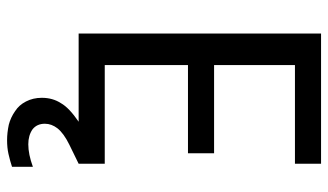

<svg xmlns="http://www.w3.org/2000/svg" viewBox="-216 -522 944 553"><g transform="rotate(90 256.5 -246.0)"><path d="M168 -390.1H421.9V-314.9H168V-75.2H452.1V0L397 26.9Q364.3 43 350.1 61Q336.9 78.1 336.9 97.2Q336.9 120.1 353 132.8Q370.6 145 396 145Q424.8 145 460.9 131.8V191.9Q444.8 197.3 423.8 202.1Q406.2 206.1 383.8 206.1Q363.3 206.1 339.8 201.2Q318.8 195.8 300.8 183.1Q283.2 171.9 272.9 151.9Q262.2 131.3 262.2 106Q262.2 74.7 277.8 50.8Q291 27.3 331.1 0H77.1V-698.2H452.1V-623H168Z"/></g></svg>

Font: PoppinsZ
Style: Regular
Weight: 400
Designer: Ninad Kale (Devanagari), Jonny Pinhorn (Latin)
Foundry: Indian Type Foundry
Version: Version 3.002;FEAKit 1.0